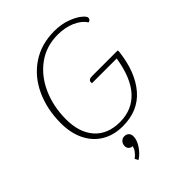

<svg xmlns="http://www.w3.org/2000/svg" viewBox="-261 -838 1193 1193"><g transform="rotate(-45 335.0 -241.5)"><path d="M61 -276Q61 -398 106.5 -497Q152 -596 237 -653Q322 -710 437 -710Q496 -710 543.5 -693Q591 -676 618.5 -654Q646 -632 646 -619Q646 -610 640.5 -604Q635 -598 626 -597Q602 -635 551 -657Q500 -679 437 -679Q335 -679 259 -623.5Q183 -568 142 -474.5Q101 -381 101 -271Q101 -154 160 -87.5Q219 -21 326 -21Q434 -21 501 -94.5Q568 -168 591 -315H374Q373 -318 373 -323Q373 -346 405 -346H631Q632 -343 632 -337Q632 -332 631 -328Q612 -171 534 -80.5Q456 10 321 10Q241 10 182.5 -25.5Q124 -61 92.5 -125.5Q61 -190 61 -276ZM229 205Q247 192 260.5 174Q274 156 275 140Q260 140 250.5 130Q241 120 241 105Q241 86 253 73Q265 60 283 60Q300 60 311.5 70.5Q323 81 323 101Q323 134 297.5 171Q272 208 241 227Z"/></g></svg>

Font: Thasadith
Style: Italic
Weight: 400
Italic angle: -9°
Designer: Cadson Demak Co.,Ltd.
Foundry: Cadson Demak Co.,Ltd.
Version: Version 1.000; ttfautohint (v1.6)